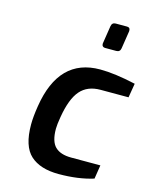

<svg xmlns="http://www.w3.org/2000/svg" viewBox="-117 -857 753 941"><g transform="rotate(15 259.0 -386.5)"><path d="M79 -194Q79 -233 88 -289Q128 -542 337 -542Q411 -542 518 -518L506 -446H364Q298 -446 261.5 -404Q225 -362 209 -267Q202 -226 202 -205Q202 -141 229 -114.5Q256 -88 311 -88H459L448 -18Q371 6 272 6Q178 6 128.5 -39Q79 -84 79 -194ZM316 -665V-669L330 -759Q333 -779 352 -779H409Q425 -779 425 -764V-759L411 -669Q408 -650 389 -650H332Q325 -650 320.5 -654Q316 -658 316 -665Z"/></g></svg>

Font: Exo SemiBold
Style: Italic
Weight: 600
Italic angle: -9°
Designer: Natanael Gama
Foundry: Natanael Gama
Version: Version 1.500; ttfautohint (v1.6)